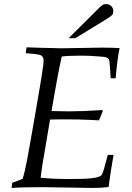

<svg xmlns="http://www.w3.org/2000/svg" viewBox="-20 -926 651 946"><path d="M37.1 0 40.5 -25.4 91.3 -44.4Q102.1 -78.1 113.8 -139.6Q114.3 -141.6 116.5 -154.5Q118.7 -167.5 122.3 -187Q126 -206.5 130.1 -230Q134.3 -253.4 138.2 -276.1Q142.1 -298.8 145.5 -318.1Q148.9 -337.4 150.9 -348.6Q166.5 -438 177.2 -502.2Q188 -566.4 193.4 -607.4Q194.8 -618.7 194.8 -628.4Q194.8 -645 183.6 -652.3Q173.3 -659.7 106.9 -663.6L110.8 -692.9Q119.1 -692.4 137.5 -691.9Q155.8 -691.4 184.1 -690.4Q227.1 -689.5 250 -689Q272.9 -688.5 276.4 -688L486.8 -691.4Q510.3 -691.4 530.8 -690.7Q551.3 -689.9 569.3 -689Q558.6 -641.1 549.8 -540.5H525.4Q522.9 -577.1 521.5 -597.9Q520 -618.7 519 -624.5Q517.6 -631.3 514.9 -635.5Q512.2 -639.6 506.3 -642.1Q500.5 -644.5 491 -645.8Q481.4 -647 466.8 -647.9Q443.4 -649.9 421.9 -650.9Q400.4 -651.9 379.4 -651.9Q317.4 -651.9 284.2 -647.5Q273.9 -601.6 261.5 -535.2Q249 -468.8 233.9 -378.9Q286.1 -377.4 319.3 -377.4Q353 -377.4 393.8 -378.9Q434.6 -380.4 483.4 -383.8L486.8 -378.9L467.8 -333Q465.3 -333 420.4 -335.4Q375.5 -337.9 293 -337.9Q277.3 -337.9 261 -337.6Q244.6 -337.4 226.6 -336.9L188.5 -111.3Q185.5 -94.2 183.8 -78.9Q182.1 -63.5 180.2 -50.3Q215.8 -46.9 248.3 -45.4Q280.8 -43.9 310.5 -43.9Q351.1 -43.9 381.3 -44.7Q411.6 -45.4 432.6 -47.9Q453.6 -50.3 465.8 -54.7Q478 -59.1 482.4 -66.4Q485.8 -71.8 492.9 -95.7Q500 -119.6 511.2 -163.1H539.6Q537.6 -151.4 534.2 -131.3Q530.8 -111.3 527.1 -88.4Q523.4 -65.4 520.3 -43Q517.1 -20.5 515.1 -4.4Q478 0 437 0L190.9 -3.9Q140.6 -3.9 102.3 -2.9Q64 -2 37.1 0ZM351.1 -737.8H318.4L450.2 -869.1Q463.9 -882.8 471.9 -890.4Q480 -897.9 485.4 -901.4Q490.7 -904.8 494.6 -905.3Q498.5 -905.8 503.4 -905.8Q518.1 -905.8 528.1 -896Q538.1 -886.2 538.1 -872.1Q538.1 -866.2 537.6 -862.1Q537.1 -857.9 533 -853Q528.8 -848.1 520.3 -842Q511.7 -835.9 495.6 -826.2Z"/></svg>

Font: XB Kayhan
Style: Italic
Weight: 400
Italic angle: -12°
Designer: Behnam
Foundry: Irmug
Version: Version 7.300 2009